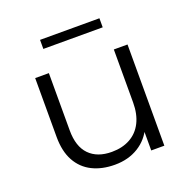

<svg xmlns="http://www.w3.org/2000/svg" viewBox="-125 -812 921 936"><g transform="rotate(-20 336.0 -343.5)"><path d="M316 5Q249 5 199 -20Q149 -45 121.5 -95Q94 -145 94 -220V-525H165V-228Q165 -144 206.5 -101.5Q248 -59 323 -59Q378 -59 418.5 -81.5Q459 -104 480.5 -147Q502 -190 502 -250V-525H573V0H505V-144L516 -118Q491 -60 438.5 -27.5Q386 5 316 5ZM180 -645V-692H488V-645Z"/></g></svg>

Font: Montserrat Thin
Style: Regular
Weight: 400
Version: Version 9.000